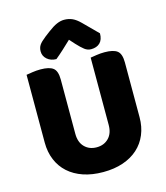

<svg xmlns="http://www.w3.org/2000/svg" viewBox="-125 -943 914 1056"><g transform="rotate(-15 332.0 -414.5)"><path d="M332 18Q269 18 219 1Q169 -16 134 -47.5Q99 -79 80.5 -123.5Q62 -168 62 -222V-608Q74 -610 97 -613.5Q120 -617 143 -617Q193 -617 215 -600Q237 -583 237 -534V-225Q237 -177 263.5 -150Q290 -123 332 -123Q374 -123 400.5 -150Q427 -177 427 -225V-608Q439 -610 462 -613.5Q485 -617 508 -617Q558 -617 580 -600Q602 -583 602 -534V-222Q602 -168 583.5 -123.5Q565 -79 530 -47.5Q495 -16 445 1Q395 18 332 18ZM337 -734Q313 -711 289 -689Q265 -667 243 -649Q212 -649 191 -667Q170 -685 170 -712Q170 -733 180 -748Q190 -763 217 -784L246 -806Q275 -828 297 -837.5Q319 -847 339 -847Q365 -847 386 -837.5Q407 -828 430 -805L511 -724Q511 -688 492.5 -670Q474 -652 442 -652Q422 -652 405 -665Q388 -678 364 -704Z"/></g></svg>

Font: Baloo Bhaina 2 ExtraBold
Style: Regular
Weight: 800
Designer: Yesha Goshar, Manish Minz, Shuchita Grover and Ek Type
Foundry: Ek Type
Version: Version 1.640;hotconv 1.0.111;makeotfexe 2.5.65597; ttfautoh